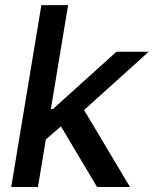

<svg xmlns="http://www.w3.org/2000/svg" viewBox="-20 -748 615 768"><path d="M153.8 -182.1 175.3 -312H191.9L445.8 -541H574.7L284.7 -279.3H266.6ZM24.9 0 145.5 -727.5H252.4L131.8 0ZM368.2 0 216.3 -255.4 302.7 -330.6 500 0Z"/></svg>

Font: Inter 17pt Medium
Style: Italic
Weight: 500
Italic angle: -9.3988°
Version: Version 4.001;git-66647c0bb